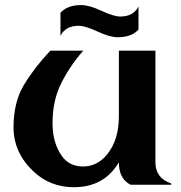

<svg xmlns="http://www.w3.org/2000/svg" viewBox="-20 -740 726 769"><path d="M502.9 0Q456.1 -23.9 456.1 -89.8Q397 9.8 275.9 9.8Q181.6 9.8 114.7 -52.7Q34.2 -128.4 34.2 -230Q34.2 -331.1 76.2 -400.4Q119.1 -471.2 181.6 -537.1H313.5Q251.5 -465.8 218.8 -392.6Q190.4 -329.1 190.4 -245.6Q190.4 -169.4 226.6 -116.7Q256.3 -73.2 313 -73.2Q369.1 -73.2 408.7 -121.1Q456.1 -178.7 456.1 -274.4V-537.1H602.5V-89.8Q602.5 -26.4 666 -4.9V0ZM305.2 -719.7Q336.9 -719.7 386.2 -696.8Q435.5 -673.8 461.4 -673.8Q514.6 -673.8 534.7 -713.9V-621.6Q506.8 -590.8 451.7 -590.8Q419.9 -590.8 370.6 -613.8Q321.3 -636.7 295.4 -636.7Q242.2 -636.7 222.2 -596.7V-689Q250 -719.7 305.2 -719.7Z"/></svg>

Font: Berenika
Style: Bold
Weight: 700
Designer: Wojciech Kalinowski "wmk69" (wmk69@o2.pl)
Foundry: Wojciech Kalinowski "wmk69" (wmk69@o2.pl)
Version: Version 3.1.0; 2021-05-14